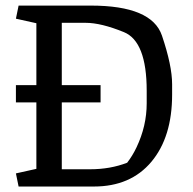

<svg xmlns="http://www.w3.org/2000/svg" viewBox="-20 -681 705 701"><path d="M205.6 -597.7V-370.1H347.2V-307.1H205.6V-63H308.6Q382.8 -63 444.3 -86.9Q463.9 -112.3 478.5 -143.1Q515.6 -221.2 515.6 -303.7V-349.6Q515.6 -529.8 432.4 -563.7Q349.1 -597.7 292.5 -597.7ZM38.1 -370.1H112.8V-596.2L38.1 -612.8L47.9 -660.6H311.5Q534.2 -660.6 571.3 -551Q608.4 -441.4 608.4 -373.5V-335.4Q608.4 -180.7 532.7 -90.3Q457 0 322.8 0H47.9L38.1 -47.9L112.8 -64.5V-307.1H38.1Z"/></svg>

Font: NoticiaText-Regular
Style: Regular
Weight: 400
Designer: JM Sole
Foundry: JM Sole
Version: Version 1.003